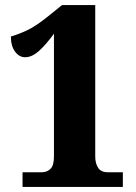

<svg xmlns="http://www.w3.org/2000/svg" viewBox="-20 -738 537 758"><path d="M69 0V-58H145Q166 -58 179.5 -71.5Q193 -85 193 -120V-605Q161 -561 133.5 -536.5Q106 -512 79 -512Q56 -512 39.5 -534Q23 -556 23 -594Q49 -601 84 -617Q119 -633 164 -669L225 -718H356V-120Q356 -93 367.5 -75.5Q379 -58 405 -58H465V0Z"/></svg>

Font: Noto Serif Thai Condensed Black
Style: Regular
Weight: 900
Width: 3
Designer: Monotype Design Team
Foundry: Monotype Imaging Inc.
Version: Version 2.002; ttfautohint (v1.8.4.7-5d5b)